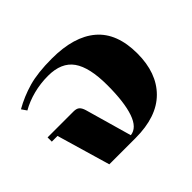

<svg xmlns="http://www.w3.org/2000/svg" viewBox="-127 -743 928 928"><g transform="rotate(-45 337.0 -279.0)"><path d="M30 -274V-303H207Q228 -303 238 -294Q248 -285 254 -265L322 -26Q368 -31 390.5 -96Q413 -161 413 -277Q413 -399 373 -455.5Q333 -512 242 -512Q190 -512 141.5 -499.5Q93 -487 53 -464L35 -490Q91 -522 154 -540Q217 -558 314 -558Q465 -558 544.5 -490Q624 -422 624 -283Q624 -150 549 -75Q474 0 328 0H149L69 -274Z"/></g></svg>

Font: Chonburi
Style: Regular
Weight: 400
Designer: Thanarat Vachiruckul and Stawix Ruecha
Foundry: Cadson Demak & Katatrad
Version: Version 1.000